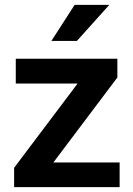

<svg xmlns="http://www.w3.org/2000/svg" viewBox="-20 -770 546 790"><path d="M472.2 -101.6V0H38.1V-79.6L299.3 -426.3H44.9V-528.3H462.9V-451.2L199.7 -101.6ZM191.4 -601.6 287.1 -750H429.7L296.4 -601.6Z"/></svg>

Font: Vazirmatn UI FD SemiBold
Style: Regular
Weight: 600
Designer: Saber Rastikerdar
Foundry: Saber Rastikerdar
Version: Version 33.003